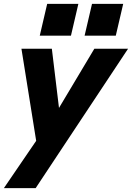

<svg xmlns="http://www.w3.org/2000/svg" viewBox="-53 -760 677 985"><path d="M-33 205 180 -107 216 -150 431 -510H604L130 205ZM137 -10 57 -510H213L268 -54ZM381 -577 419 -740H579L541 -577ZM151 -577 189 -740H349L311 -577Z"/></svg>

Font: Instrument Sans
Style: Bold Italic
Weight: 700
Italic angle: -13°
Designer: Rodrigo Fuenzalida
Foundry: fragTYPE
Version: Version 1.000;gftools[0.9.28]